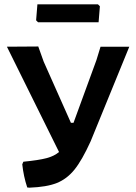

<svg xmlns="http://www.w3.org/2000/svg" viewBox="-20 -859 628 888"><path d="M433 -839 442 -830 436 -756H156L147 -765L153 -839ZM83 -99 88 -111Q159 -118 195 -127.5Q231 -137 253 -156L12 -643L157 -644L182 -574L308 -291H320L426 -581L445 -643H578L399 -205Q359 -117 324 -74Q289 -31 242.5 -12.5Q196 6 116 9L106 8Q89 -43 83 -99Z"/></svg>

Font: Alegreya Sans
Style: Bold
Weight: 700
Designer: Juan Pablo del Peral
Foundry: Huerta Tipografica
Version: Version 2.007